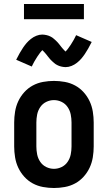

<svg xmlns="http://www.w3.org/2000/svg" viewBox="-20 -933 540 961"><path d="M250 8Q223 8 195.5 3Q168 -2 144 -15Q120 -28 101.5 -48.5Q83 -69 71.5 -93.5Q60 -118 55.5 -145.5Q51 -173 51 -200V-320Q51 -347 55.5 -374.5Q60 -402 71.5 -426.5Q83 -451 101.5 -471.5Q120 -492 144 -505Q168 -518 195.5 -523Q223 -528 250 -528Q277 -528 304.5 -523Q332 -518 356 -505Q380 -492 398.5 -471.5Q417 -451 428.5 -426.5Q440 -402 444.5 -374.5Q449 -347 449 -320V-200Q449 -173 444.5 -145.5Q440 -118 428.5 -93.5Q417 -69 398.5 -48.5Q380 -28 356 -15Q332 -2 304.5 3Q277 8 250 8ZM250 -88Q270 -88 288.5 -97Q307 -106 318.5 -123Q330 -140 334 -160Q338 -180 338 -200V-320Q338 -340 334 -360Q330 -380 318.5 -397Q307 -414 288.5 -423Q270 -432 250 -432Q230 -432 211.5 -423Q193 -414 181.5 -397Q170 -380 166 -360Q162 -340 162 -320V-200Q162 -180 166 -160Q170 -140 181.5 -123Q193 -106 211.5 -97Q230 -88 250 -88ZM308 -597Q302 -597 296.5 -598Q291 -599 286 -600Q281 -601 276 -603Q271 -605 266 -607.5Q261 -610 257.5 -612.5Q254 -615 249.5 -619Q245 -623 240.5 -627Q236 -631 232.5 -635Q229 -639 226 -642.5Q223 -646 220 -650Q217 -654 213 -659Q209 -664 205 -668.5Q201 -673 198.5 -675.5Q196 -678 192 -682Q190 -680 186.5 -676Q183 -672 181 -669.5Q179 -667 177 -664Q175 -661 172.5 -657.5Q170 -654 167.5 -650.5Q165 -647 162.5 -642.5Q160 -638 157 -633.5Q154 -629 151 -623.5Q148 -618 145 -612Q142 -606 139 -600L61 -634Q70 -652 78.5 -667Q87 -682 95.5 -694.5Q104 -707 113 -717.5Q122 -728 134.5 -738Q147 -748 162 -754Q177 -760 192 -760Q198 -760 203.5 -759Q209 -758 214 -757Q219 -756 224 -754Q229 -752 234 -749.5Q239 -747 242.5 -744.5Q246 -742 250.5 -738Q255 -734 259.5 -730Q264 -726 267.5 -722Q271 -718 274 -714.5Q277 -711 280 -707Q283 -703 287 -698Q291 -693 295 -688.5Q299 -684 301.5 -681.5Q304 -679 308 -675Q310 -677 313.5 -681Q317 -685 319 -687.5Q321 -690 323 -693Q325 -696 327.5 -699.5Q330 -703 332.5 -706.5Q335 -710 337.5 -714.5Q340 -719 343 -723.5Q346 -728 349 -733.5Q352 -739 355 -745Q358 -751 361 -757L439 -723Q430 -705 421.5 -690Q413 -675 404.5 -662.5Q396 -650 387 -639.5Q378 -629 365.5 -619Q353 -609 338 -603Q323 -597 308 -597ZM100 -837V-913H400V-837Z"/></svg>

Font: Iosevka Curly
Style: Bold
Weight: 700
Monospace: yes
Designer: Belleve Invis
Foundry: Belleve Invis
Version: Version 22.1.2; ttfautohint (v1.8.4)